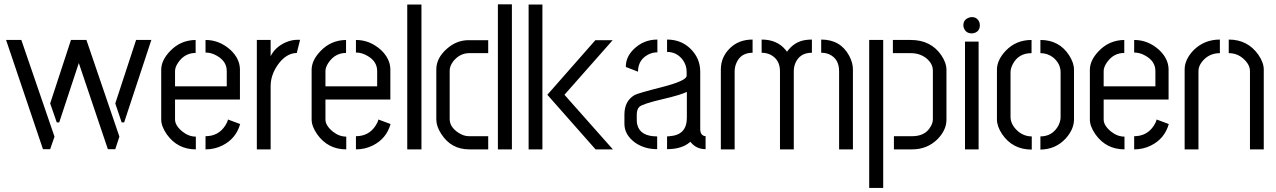

<svg xmlns="http://www.w3.org/2000/svg" viewBox="-20 -708 6047 910"><path d="M8.8 -518.6 183.6 -1H217.8L238.3 -60.5L81.1 -518.6ZM217.8 -217.8 249 -127.9H260.7L353.5 -409.2L491.2 -1H526.4L545.9 -60.5L389.6 -518.6H316.4ZM526.4 -217.8 556.6 -127.9H568.4L697.3 -518.6H625Z M744.1 -141.6V-378.9Q745.1 -423.8 787.1 -466.8Q835.9 -517.6 907.2 -518.6V-457Q855.5 -457 824.2 -411.1Q809.6 -389.6 809.6 -371.1V-298.8H1054.7V-371.1Q1054.7 -418 1006.8 -444.3Q981.4 -459 954.1 -459V-518.6Q1020.5 -518.6 1073.2 -470.7Q1116.2 -429.7 1117.2 -379.9V-236.3H809.6V-141.6Q809.6 -113.3 843.8 -85Q874 -60.5 908.2 -60.5V0Q821.3 0 770.5 -71.3Q744.1 -109.4 744.1 -141.6ZM954.1 0V-62.5Q1015.6 -62.5 1047.9 -113.3Q1057.6 -127.9 1060.5 -141.6L1118.2 -120.1Q1098.6 -50.8 1034.2 -18.6Q997.1 0 954.1 0Z M1197.3 0V-518.6H1262.7V-441.4Q1283.2 -483.4 1331.1 -505.9Q1360.4 -519.5 1391.6 -519.5H1402.3L1386.7 -457Q1335 -456.1 1294.9 -398.4Q1262.7 -350.6 1262.7 -299.8V0Z M1457 -141.6V-378.9Q1458 -423.8 1500 -466.8Q1548.8 -517.6 1620.1 -518.6V-457Q1568.4 -457 1537.1 -411.1Q1522.5 -389.6 1522.5 -371.1V-298.8H1767.6V-371.1Q1767.6 -418 1719.7 -444.3Q1694.3 -459 1667 -459V-518.6Q1733.4 -518.6 1786.1 -470.7Q1829.1 -429.7 1830.1 -379.9V-236.3H1522.5V-141.6Q1522.5 -113.3 1556.6 -85Q1586.9 -60.5 1621.1 -60.5V0Q1534.2 0 1483.4 -71.3Q1457 -109.4 1457 -141.6ZM1667 0V-62.5Q1728.5 -62.5 1760.7 -113.3Q1770.5 -127.9 1773.4 -141.6L1831.1 -120.1Q1811.5 -50.8 1747.1 -18.6Q1710 0 1667 0Z M1910.2 0V-686.5H1977.5V0Z M2047.9 -141.6V-378.9Q2047.9 -432.6 2097.7 -476.6Q2143.6 -517.6 2201.2 -517.6H2293.9V-456.1H2202.1Q2158.2 -455.1 2127.9 -417Q2111.3 -394.5 2111.3 -374V-143.6Q2111.3 -106.4 2152.3 -79.1Q2177.7 -62.5 2202.1 -62.5H2293.9V0H2204.1Q2118.2 0 2071.3 -73.2Q2047.9 -109.4 2047.9 -141.6ZM2339.8 0V-687.5H2406.2V0Z M2485.4 0V-686.5H2550.8V0ZM2574.2 -258.8 2801.8 -517.6H2883.8L2655.3 -258.8L2884.8 0H2802.7Z M2939.5 -121.1Q2939.5 -68.4 2991.2 -31.2Q3035.2 -1 3094.7 -1V-61.5Q3015.6 -61.5 3001 -115.2Q2998 -126 2998 -136.7V-168Q2999 -190.4 3009.8 -201.2Q3024.4 -215.8 3126 -239.3Q3208 -258.8 3235.4 -272.5V-149.4Q3235.4 -68.4 3154.3 -62.5Q3147.5 -61.5 3141.6 -61.5V-1Q3210.9 -1 3250 -34.2Q3251 -35.2 3252 -36.1Q3279.3 -1 3324.2 -1V-62.5Q3299.8 -64.5 3298.8 -94.7V-368.2Q3298.8 -433.6 3250 -479.5Q3206.1 -520.5 3141.6 -520.5V-461.9Q3188.5 -461.9 3216.8 -422.9Q3234.4 -398.4 3234.4 -367.2V-349.6Q3235.4 -325.2 3116.2 -294.9Q3004.9 -266.6 2988.3 -257.8Q2940.4 -230.5 2939.5 -167ZM2946.3 -390.6 3003.9 -368.2Q3003.9 -423.8 3051.8 -449.2Q3072.3 -460 3095.7 -460V-520.5Q3029.3 -520.5 2982.4 -473.6Q2945.3 -436.5 2946.3 -390.6Z M3396.5 0V-378.9Q3396.5 -436.5 3438.5 -478.5Q3480.5 -520.5 3546.9 -520.5V-458Q3490.2 -458 3469.7 -408.2Q3461.9 -389.6 3461.9 -370.1V0ZM3589.8 -458V-520.5Q3663.1 -520.5 3703.1 -471.7Q3707 -466.8 3710 -462.9Q3745.1 -511.7 3799.8 -518.6Q3813.5 -520.5 3828.1 -520.5V-458Q3769.5 -458 3749 -407.2Q3742.2 -389.6 3742.2 -370.1V0H3676.8V-370.1Q3676.8 -424.8 3632.8 -448.2Q3613.3 -458 3589.8 -458ZM3872.1 -458V-520.5Q3963.9 -520.5 4004.9 -443.4Q4022.5 -410.2 4022.5 -378.9V0H3957V-370.1Q3957 -428.7 3911.1 -450.2Q3893.6 -458 3872.1 -458Z M4216.8 0V-62.5H4303.7Q4366.2 -62.5 4391.6 -109.4Q4401.4 -126 4401.4 -143.6V-374Q4401.4 -407.2 4368.2 -433.6Q4337.9 -456.1 4296.9 -456.1H4211.9V-518.6H4296.9Q4391.6 -518.6 4441.4 -446.3Q4465.8 -410.2 4465.8 -377V-140.6Q4465.8 -91.8 4423.8 -48.8Q4375 0 4302.7 0ZM4099.6 182.6V-518.6H4166V182.6Z M4545.9 -587.9Q4545.9 -614.3 4571.3 -624Q4579.1 -627 4585.9 -627Q4612.3 -627 4622.1 -601.6Q4624 -594.7 4624 -587.9Q4624 -560.5 4598.6 -551.8Q4591.8 -549.8 4585.9 -549.8Q4558.6 -549.8 4548.8 -574.2Q4545.9 -581.1 4545.9 -587.9ZM4553.7 0V-510.7H4618.2V0Z M4705.1 -141.6V-377.9Q4705.1 -422.9 4746.1 -466.8Q4794.9 -518.6 4869.1 -518.6V-456.1Q4807.6 -456.1 4780.3 -404.3Q4769.5 -383.8 4769.5 -365.2V-154.3Q4769.5 -117.2 4804.7 -85.9Q4834 -61.5 4870.1 -61.5V1Q4779.3 1 4729.5 -72.3Q4705.1 -109.4 4705.1 -141.6ZM4911.1 1V-61.5Q4967.8 -61.5 4996.1 -112.3Q5006.8 -133.8 5006.8 -152.3V-365.2Q5006.8 -406.2 4971.7 -435.5Q4945.3 -456.1 4911.1 -456.1V-518.6Q5000 -518.6 5046.9 -446.3Q5070.3 -410.2 5070.3 -377.9V-141.6Q5070.3 -95.7 5031.2 -51.8Q4983.4 0 4911.1 1Z M5145.5 -141.6V-378.9Q5146.5 -423.8 5188.5 -466.8Q5237.3 -517.6 5308.6 -518.6V-457Q5256.8 -457 5225.6 -411.1Q5210.9 -389.6 5210.9 -371.1V-298.8H5456.1V-371.1Q5456.1 -418 5408.2 -444.3Q5382.8 -459 5355.5 -459V-518.6Q5421.9 -518.6 5474.6 -470.7Q5517.6 -429.7 5518.6 -379.9V-236.3H5210.9V-141.6Q5210.9 -113.3 5245.1 -85Q5275.4 -60.5 5309.6 -60.5V0Q5222.7 0 5171.9 -71.3Q5145.5 -109.4 5145.5 -141.6ZM5355.5 0V-62.5Q5417 -62.5 5449.2 -113.3Q5459 -127.9 5461.9 -141.6L5519.5 -120.1Q5500 -50.8 5435.5 -18.6Q5398.4 0 5355.5 0Z M5594.7 0V-378.9Q5594.7 -425.8 5636.7 -469.7Q5687.5 -520.5 5761.7 -520.5V-456.1Q5709 -456.1 5676.8 -415Q5660.2 -393.6 5660.2 -371.1V0ZM5803.7 -456.1V-520.5Q5893.6 -520.5 5944.3 -448.2Q5969.7 -411.1 5969.7 -378.9V0H5904.3V-371.1Q5904.3 -402.3 5872.1 -430.7Q5842.8 -456.1 5803.7 -456.1Z"/></svg>

Font: Post No Bills Jaffna Medium
Style: Regular
Weight: 500
Designer: Kosala Senevirathne, Siva Puranthara, Lasantha Premarathna, Tharique Azeez
Foundry: Mooniak
Version: Version 1.220 ; ttfautohint (v1.6)